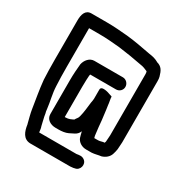

<svg xmlns="http://www.w3.org/2000/svg" viewBox="-188 -786 1046 1101"><g transform="rotate(30 335.5 -235.5)"><path d="M50 -571V-310C50 -260 51 -222 53 -180C59 -116 70 -61 79 -1C83 26 92 57 98 82C99 85 100 87 100 89C106 132 121 173 167 175H433L453 173L461 171C494 167 507 120 478 100C462 89 448 92 428 95H182L181 94L179 78C178 71 177 64 174 57C169 40 166 19 161 1L158 -17C157 -20 156 -24 155 -29L153 -45C148 -91 135 -134 133 -185C131 -226 130 -261 130 -310V-566H200C248 -566 286 -562 333 -558C388 -551 437 -543 488 -533C511 -530 522 -524 539 -517C541 -511 542 -508 542 -499V-94C542 -79 539 -63 539 -51L536 -42C523 -42 510 -35 496 -35H471C468 -46 467 -49 466 -61C463 -90 459 -114 457 -146L449 -210C448 -220 446 -229 445 -238C444 -254 438 -276 438 -291L417 -298C404 -303 390 -306 377 -306C364 -306 357 -301 357 -291V-227C356 -225 356 -222 356 -219C355 -214 354 -208 353 -202C349 -171 346 -134 338 -104C335 -88 325 -83 319 -70C304 -63 292 -55 268 -55H264V-254C264 -267 265 -339 269 -339H439C461 -339 479 -356 479 -378C479 -400 461 -419 439 -419H250C219 -419 196 -391 190 -361C187 -330 184 -292 184 -253V-28C184 6 215 25 249 25H268C291 25 313 22 330 14L362 -2C375 -9 384 -19 389 -32L390 -33V-32C392 -23 397 -2 400 6C409 28 433 45 463 45H499C519 44 540 37 559 35C583 28 604 11 611 -13C614 -24 618 -36 619 -47C619 -61 622 -78 622 -94V-499C622 -510 621 -520 619 -527C609 -562 599 -584 563 -593V-594C542 -605 529 -608 501 -612C447 -622 398 -632 341 -638C291 -642 252 -646 200 -646H100C60 -646 50 -610 50 -571Z"/></g></svg>

Font: Electronic
Style: ExBd
Weight: 800
Version: Version 1.011